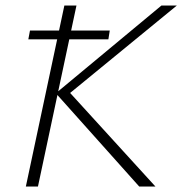

<svg xmlns="http://www.w3.org/2000/svg" viewBox="-20 -678 663 698"><path d="M486 0 183 -339 567 -658H623L219 -327L225 -351L545 0ZM74 0 214 -658H258L118 0ZM83 -535 89 -567H379L374 -535Z"/></svg>

Font: Ysabeau Office ExtraLight
Style: Italic
Weight: 250
Italic angle: -12°
Designer: Christian Thalmann (Catharsis Fonts)
Version: Version 2.001;gftools[0.9.30]; featfreeze: tnum,lnum,ss02